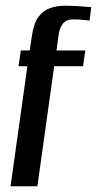

<svg xmlns="http://www.w3.org/2000/svg" viewBox="-20 -653 340 673"><path d="M17 0 76 -421H45L53 -476H84L92 -528Q98 -571 115 -594Q132 -617 156.5 -625Q181 -633 208 -633Q226 -633 245 -632Q264 -631 279 -629.5Q294 -628 300 -628L294 -581Q287 -582 271 -583.5Q255 -585 234 -585Q212 -585 200 -569.5Q188 -554 185 -527L178 -476H279L271 -421H170L111 0Z"/></svg>

Font: Alumni Sans Thin SemiBold
Style: Italic
Weight: 600
Italic angle: -8°
Version: Version 1.016